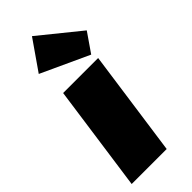

<svg xmlns="http://www.w3.org/2000/svg" viewBox="-269 -878 919 919"><g transform="rotate(-45 190.5 -419.0)"><path d="M326 -540 250 0H13L89 -540ZM381 -672 314 -575 71 -687 176 -838Z"/></g></svg>

Font: Pathway Extreme SemiCondensed Black
Style: Italic
Weight: 900
Width: 4
Italic angle: -8°
Version: Version 1.001;gftools[0.9.26]